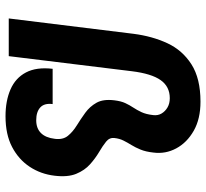

<svg xmlns="http://www.w3.org/2000/svg" viewBox="-46 -706 764 713"><g transform="rotate(90 336.5 -350.0)"><path d="M367 -163Q363 -132 379.5 -117Q396 -102 427 -102Q457 -102 474.5 -119.5Q492 -137 496 -171Q500 -201 485 -219.5Q470 -238 446.5 -252.5Q423 -267 399.5 -284Q376 -301 362 -326Q348 -351 353 -392Q356 -417 363.5 -433Q371 -449 380 -462.5Q389 -476 397 -493Q405 -510 408 -537Q410 -554 402 -567.5Q394 -581 379.5 -589.5Q365 -598 345 -598Q302 -598 278 -564Q254 -530 245 -457L189 0H49L106 -463Q115 -533 141 -589Q167 -645 219.5 -678.5Q272 -712 358 -712Q422 -712 466 -687Q510 -662 531.5 -622Q553 -582 547 -537Q544 -509 536 -489.5Q528 -470 519 -455.5Q510 -441 502.5 -426Q495 -411 493 -392Q491 -374 506.5 -361.5Q522 -349 545 -335.5Q568 -322 590.5 -302Q613 -282 626 -250.5Q639 -219 633 -170Q627 -119 600 -78Q573 -37 526.5 -12.5Q480 12 412 12Q355 12 312.5 -6.5Q270 -25 249.5 -64Q229 -103 236 -163Z"/></g></svg>

Font: Inclusive Sans
Style: Italic
Weight: 400
Italic angle: -7°
Designer: Olivia King
Foundry: Olivia King
Version: Version 2.004